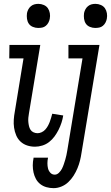

<svg xmlns="http://www.w3.org/2000/svg" viewBox="-20 -753 576 996"><path d="M178 -608Q164 -608 150.5 -613.5Q137 -619 129.5 -630Q122 -641 120 -655.5Q118 -670 120 -685Q122 -695 127 -704.5Q132 -714 140.5 -721Q149 -728 159 -730.5Q169 -733 179 -733Q194 -733 207.5 -727Q221 -721 228.5 -710Q236 -699 238.5 -684.5Q241 -670 238 -655Q236 -645 231 -635.5Q226 -626 217.5 -619Q209 -612 199 -610Q189 -608 178 -608ZM162 8Q140 8 120.5 1.5Q101 -5 86.5 -18.5Q72 -32 64 -51Q56 -70 53 -90.5Q50 -111 51.5 -132.5Q53 -154 57 -175L102 -450H28L29 -520H189L130 -164Q128 -153 127 -142Q126 -131 127 -120Q128 -109 130.5 -98.5Q133 -88 138.5 -79.5Q144 -71 154 -66.5Q164 -62 175 -62Q185 -62 196 -67Q207 -72 215 -81Q223 -90 228.5 -100Q234 -110 238 -120.5Q242 -131 245 -141.5Q248 -152 251 -163L308 -154Q305 -135 299 -116.5Q293 -98 284 -80Q275 -62 263 -45.5Q251 -29 235 -16.5Q219 -4 199.5 2Q180 8 162 8ZM474 -608Q460 -608 446.5 -613.5Q433 -619 425.5 -630Q418 -641 416 -655.5Q414 -670 416 -685Q418 -695 423 -704.5Q428 -714 436.5 -721Q445 -728 455 -730.5Q465 -733 475 -733Q490 -733 503.5 -727Q517 -721 524.5 -710Q532 -699 534.5 -684.5Q537 -670 534 -655Q532 -645 527 -635.5Q522 -626 513.5 -619Q505 -612 494.5 -610Q484 -608 474 -608ZM258 223Q239 223 221 218Q203 213 189 202Q175 191 166.5 175.5Q158 160 154 142Q150 124 150 105Q150 86 154 67V65H229V66Q226 80 226 94Q226 108 229 120.5Q232 133 241 143Q250 153 264 153Q276 153 286 143Q296 133 301.5 122Q307 111 311 99Q315 87 318.5 75.5Q322 64 324.5 52Q327 40 329 28L408 -450H335V-520H496L403 39Q400 60 395 80Q390 100 382 119.5Q374 139 362 158Q350 177 334 192Q318 207 298 215Q278 223 258 223Z"/></svg>

Font: Iosevka Fixed
Style: Italic
Weight: 400
Italic angle: -9°
Monospace: yes
Designer: Belleve Invis
Foundry: Belleve Invis
Version: Version 33.2.4